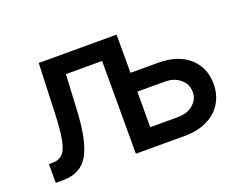

<svg xmlns="http://www.w3.org/2000/svg" viewBox="-91 -714 1114 883"><g transform="rotate(-20 466.5 -272.5)"><path d="M114 -110Q132 -128 141 -174Q150 -219 153 -304L162 -545H543V-358H677Q776 -358 831 -308Q885 -259 885 -180Q885 -129 861 -88Q836 -46 790 -24Q744 0 677 0H439V-454H262L252 -268Q244 -131 208 -67Q171 0 81 0H47V-92H66Q96 -92 114 -110ZM752 -116Q782 -140 782 -177Q782 -217 752 -241Q724 -266 677 -266H543V-92H677Q724 -92 752 -116Z"/></g></svg>

Font: Sinter Medium
Style: Regular
Weight: 500
Foundry: Adobe & rsms
Version: Version 1.000